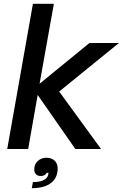

<svg xmlns="http://www.w3.org/2000/svg" viewBox="-20 -783 645 1009"><path d="M128 0H18L153 -763H263L188 -343L450 -557H605L291 -302L511 0H376L178 -284ZM153 174Q186 174 207 164.5Q228 155 233 137Q235 129 235 125H225Q222 133 213.5 137.5Q205 142 194 142Q178 142 169 132.5Q160 123 160 107Q160 80 178.5 63Q197 46 224 46Q252 46 267.5 61.5Q283 77 283 102Q283 152 247.5 179Q212 206 147 206Z"/></svg>

Font: Open Sauce One Medium Italic
Style: Regular
Weight: 500
Italic angle: -10°
Designer: Alfredo Marco Pradil
Foundry: Creative Sauce Fz LLC
Version: Version 1.477